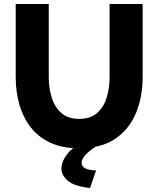

<svg xmlns="http://www.w3.org/2000/svg" viewBox="-20 -730 787 953"><path d="M373 6Q288 6 228 -22.5Q168 -51 130.5 -100.5Q93 -150 75.5 -213.5Q58 -277 58 -347V-710H222V-347Q222 -293 236.5 -246Q251 -199 284 -169.5Q317 -140 373 -140Q430 -140 463 -170Q496 -200 510 -247Q524 -294 524 -347V-710H688V-347Q688 -249 655 -169Q622 -89 552.5 -41.5Q483 6 373 6ZM285 108Q285 73 311.5 37.5Q338 2 392 -27H444L459 -5Q385 43 385 78Q385 114 457 116L427 203Q350 195 317.5 167.5Q285 140 285 108Z"/></svg>

Font: Raleway ExtraBold
Style: Regular
Weight: 800
Designer: Matt McInerney, Pablo Impallari, Rodrigo Fuenzalida
Foundry: Matt McInerney, Pablo Impallari, Rodrigo Fuenzalida
Version: Version 4.026